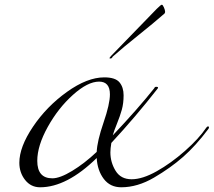

<svg xmlns="http://www.w3.org/2000/svg" viewBox="-20 -790 906 814"><path d="M390 -120Q263 4 150 4Q111 4 86.5 -27Q62 -58 62 -100Q62 -167 120 -253Q178 -339 264 -400.5Q350 -462 422 -462Q469 -462 486.5 -441Q504 -420 504 -386Q504 -352 496.5 -325Q489 -298 476 -266Q463 -234 458 -216Q564 -328 634 -416Q636 -422 642 -422Q648 -422 650 -420Q650 -416 648 -414Q555 -295 452 -184Q448 -160 448 -144Q448 -102 470 -66Q492 -30 538 -30Q584 -30 644.5 -64Q705 -98 764 -150Q823 -202 854 -248Q858 -254 862 -254Q866 -254 866 -251Q866 -248 864 -244Q810 -172 756.5 -125Q703 -78 633 -37Q563 4 494 4Q447 4 420 -31.5Q393 -67 390 -120ZM390 -146Q392 -192 419 -270.5Q446 -349 446 -390Q446 -444 400 -444Q352 -444 289.5 -388Q227 -332 182.5 -252Q138 -172 138 -108Q138 -34 202 -34Q234 -34 286 -65.5Q338 -97 390 -146ZM450 -552 644 -752Q662 -770 666 -770Q670 -770 675 -758.5Q680 -747 680 -740Q680 -733 672 -728Q631 -692 566.5 -640.5Q502 -589 458 -550Q454 -542 449 -542Q444 -542 444 -544Z"/></svg>

Font: Miama
Style: Regular
Weight: 400
Italic angle: 16.5°
Designer: Linus Romer
Foundry: Linus Romer
Version: 0.32